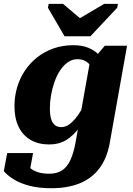

<svg xmlns="http://www.w3.org/2000/svg" viewBox="-47 -761 705 1017"><path d="M295 -568.8H431.6L573.8 -719.8L577.6 -740.6H505L320.4 -631.6L415 -632L286.8 -740.6H210.8L207 -719.8ZM353.4 -7.6 432 -449 440.8 -439 508.2 -518.8H626L534.4 -4.2Q520 76.4 480.1 129.9Q440.2 183.4 376.1 209.7Q312 236 225 236Q160.2 236 110.8 223.4Q61.4 210.8 27.3 189.9Q-6.8 169 -26.8 145.4L-8.8 49.8H128.2L105.4 173Q89 172 80.3 163.8Q71.6 155.6 69.4 142.5Q67.2 129.4 69.7 115.2Q72.2 101 78.2 87.8Q89.6 107.8 107.1 124.3Q124.6 140.8 150.8 150Q177 159.2 213.6 159.2Q253.4 159.2 280.5 142.2Q307.6 125.2 325.2 88.3Q342.8 51.4 353.4 -7.6ZM528.4 -362 451 -346.2Q450.6 -376.6 440.1 -399.2Q429.6 -421.8 410.5 -434.6Q391.4 -447.4 363.2 -447.4Q335.2 -447.4 312.1 -431.1Q289 -414.8 271.1 -387.6Q253.2 -360.4 241.4 -326.5Q229.6 -292.6 223.4 -256.7Q217.2 -220.8 217.2 -187.6Q217.2 -152.4 223.9 -130.4Q230.6 -108.4 244.2 -98Q257.8 -87.6 278 -87.6Q300.6 -87.6 322.1 -103.7Q343.6 -119.8 366.3 -151.6Q389 -183.4 413.6 -229.4L444 -199.8Q410 -136.4 377.1 -90.4Q344.2 -44.4 305.1 -20.1Q266 4.2 213 4.2Q156.8 4.2 115.4 -19.7Q74 -43.6 51.8 -88.9Q29.6 -134.2 29.6 -198.8Q29.6 -250 43.6 -297.9Q57.6 -345.8 84.7 -386.5Q111.8 -427.2 150.1 -457.4Q188.4 -487.6 236.5 -504.6Q284.6 -521.6 341.6 -521.6Q387.2 -521.6 420.3 -508.1Q453.4 -494.6 475.8 -471.7Q498.2 -448.8 510.9 -420.4Q523.6 -392 528.4 -362Z"/></svg>

Font: Roboto Serif 20pt
Style: Italic
Weight: 400
Italic angle: -10°
Designer: Greg Gazdowicz
Foundry: Commercial Type
Version: Version 1.008